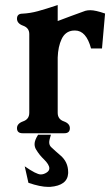

<svg xmlns="http://www.w3.org/2000/svg" viewBox="-20 -519 446 762"><path d="M131.3 15.6H182.1Q175.3 37.1 175.3 45.4Q175.3 57.6 183.1 64.9Q200.2 81.1 219.2 97.2Q250.5 123.5 250.5 164.1V168.5Q248 217.3 178.7 222.7H170.9Q140.1 222.7 92.8 206.5L78.1 141.1Q124.5 173.3 141.6 173.3Q153.8 173.3 165.5 165.5Q175.8 158.7 175.8 148.9Q175.8 134.3 153.8 112.8Q137.2 97.2 124 75.7Q117.2 65.4 117.2 52.7Q117.2 37.6 131.3 15.6ZM209 -290.5V-71.3Q209 -45.9 233.2 -37.4Q257.3 -28.8 257.3 -10.3Q257.3 9.8 235.4 9.8H69.8Q47.4 9.8 47.4 -10.3Q47.4 -28.8 71.8 -37.4Q96.2 -45.9 96.2 -71.3V-383.8Q96.2 -408.2 71.8 -417Q47.4 -425.8 47.4 -444.8Q47.4 -464.8 69.3 -464.8Q99.6 -466.3 130.1 -474.6Q160.6 -482.9 209 -499V-435.5L259.8 -454.6Q297.4 -468.8 318.8 -476.1Q327.6 -478.5 338.4 -478.5Q358.9 -478.5 397 -465.3L384.8 -326.7H341.3Q322.3 -397.9 277.8 -397.9Q272.9 -397.9 268.6 -397.5Q238.8 -394 224.6 -364Q210.4 -334 209 -290.5Z"/></svg>

Font: Caudex
Style: Bold
Weight: 700
Version: Version 1.01